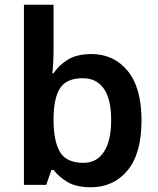

<svg xmlns="http://www.w3.org/2000/svg" viewBox="-20 -780 666 810"><path d="M206 -580Q206 -548 204.5 -518Q203 -488 201 -471H206Q228 -505 266.5 -528.5Q305 -552 366 -552Q460 -552 518.5 -481Q577 -410 577 -272Q577 -132 518 -61Q459 10 363 10Q302 10 265 -12Q228 -34 206 -63H197L175 0H81V-760H206ZM330 -450Q261 -450 234 -409Q207 -368 206 -283V-272Q206 -185 233 -139Q260 -93 332 -93Q388 -93 418.5 -139.5Q449 -186 449 -273Q449 -362 418 -406Q387 -450 330 -450Z"/></svg>

Font: Noto Sans Medefaidrin SemiBold
Style: Regular
Weight: 600
Designer: Dalton Maag Ltd
Foundry: Dalton Maag Ltd
Version: Version 1.002; ttfautohint (v1.8.4.7-5d5b)